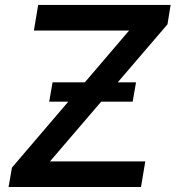

<svg xmlns="http://www.w3.org/2000/svg" viewBox="-20 -747 702 767"><path d="M14.2 0H543.3L560.4 -102.3H179.7L384.2 -340.9H509.9L523.4 -418H450.3L649.1 -649.9L661.6 -727.3H132.5L115.4 -625H495.7L318.9 -418H190L176.5 -340.9H252.8L27.7 -77.4Z"/></svg>

Font: Magic Ui Pro Semi Bold
Style: Italic
Weight: 600
Italic angle: -9.39999°
Designer: Stefan Endress, Andreas Faust
Version: Version 1.000;FEAKit 1.0